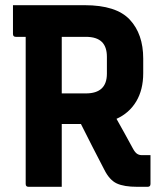

<svg xmlns="http://www.w3.org/2000/svg" viewBox="-20 -720 640 740"><path d="M218 0H90Q79 0 79 -11V-578H41Q30 -578 30 -589V-700H306Q428 -700 480 -644.5Q532 -589 532 -494V-438Q532 -374 505 -329Q478 -284 429 -262Q445 -234 460 -206.5Q475 -179 492 -148Q500 -133 508 -127.5Q516 -122 527 -122H560V-11Q560 0 549 0H509Q458 0 430 -13Q402 -26 382 -66Q359 -110 336.5 -154Q314 -198 292 -242H218ZM311 -578H218V-360H311Q392 -360 392 -436V-501Q392 -539 373 -558Q353 -578 311 -578Z"/></svg>

Font: Recursive Mn Lnr St
Style: Bold
Weight: 700
Monospace: yes
Version: Version 1.079;hotconv 1.0.112;makeotfexe 2.5.65598; ttfautoh